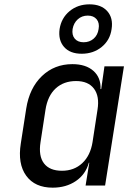

<svg xmlns="http://www.w3.org/2000/svg" viewBox="-20 -856 640 886"><path d="M223 10Q141 10 101 -45Q61 -100 76 -194L101 -355Q116 -450 173.5 -505Q231 -560 314 -560Q376 -560 411 -529Q446 -498 444 -445H447L462 -550H552L465 0H375L392 -105H390Q375 -51 330 -20.5Q285 10 223 10ZM266 -68Q322 -68 359.5 -103Q397 -138 407 -200L430 -350Q440 -412 413.5 -447Q387 -482 331 -482Q274 -482 237 -448Q200 -414 190 -350L167 -200Q157 -136 183 -102Q209 -68 266 -68ZM357 -608Q303 -608 275.5 -639.5Q248 -671 255 -722Q263 -773 301 -804.5Q339 -836 393 -836Q447 -836 475 -804.5Q503 -773 495 -722Q488 -671 449.5 -639.5Q411 -608 357 -608ZM366 -661Q393 -661 412 -677.5Q431 -694 435 -722Q440 -750 426 -767Q412 -784 385 -784Q358 -784 339 -767Q320 -750 315 -722Q311 -694 325 -677.5Q339 -661 366 -661Z"/></svg>

Font: NKDuy Mono
Style: Italic
Weight: 400
Italic angle: -9°
Monospace: yes
Designer: NKDuy
Foundry: NKDuy
Version: Version 2.251; ttfautohint (v1.8.4.7-5d5b)